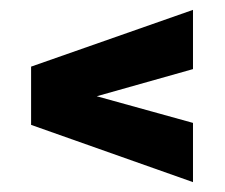

<svg xmlns="http://www.w3.org/2000/svg" viewBox="-20 -448 455 389"><path d="M371 -79 43 -195V-313L371 -428V-308L176 -253L371 -199Z"/></svg>

Font: Saira UltraCondensed Black
Style: Regular
Weight: 900
Width: 1
Designer: Hector Gatti with collaboration of the Omnibus-Type team
Foundry: Omnibus-Type
Version: Version 1.101